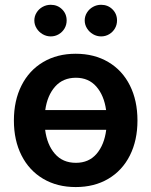

<svg xmlns="http://www.w3.org/2000/svg" viewBox="-20 -758 622 789"><path d="M37.1 -262.7Q37.1 -344.7 68.4 -406.7Q99.6 -468.8 157.2 -502.9Q214.8 -537.1 291 -537.1Q367.7 -537.1 425.3 -502.9Q482.9 -468.8 513.9 -406.7Q544.9 -344.7 544.9 -262.7Q544.9 -181.2 513.7 -119.1Q482.4 -57.1 425 -23.2Q367.7 10.7 291 10.7Q214.8 10.7 157.2 -23.4Q99.6 -57.6 68.4 -119.4Q37.1 -181.2 37.1 -262.7ZM416.5 -224.6H165.5Q173.3 -163.1 205.6 -126Q237.8 -88.9 292 -88.9Q345.2 -88.9 377 -126Q408.7 -163.1 416.5 -224.6ZM416 -305.7Q407.7 -365.7 376 -402.1Q344.2 -438.5 292 -438.5Q238.8 -438.5 206.5 -402.1Q174.3 -365.7 166 -305.7ZM121.1 -673.8Q121.1 -691.4 130.4 -706.3Q139.6 -721.2 155 -729.7Q170.4 -738.3 188.5 -738.3Q216.3 -738.3 235.1 -719.7Q253.9 -701.2 253.9 -673.8Q253.9 -656.2 245.4 -641.4Q236.8 -626.5 221.7 -617.4Q206.5 -608.4 188.5 -608.4Q170.9 -608.4 155.3 -617.4Q139.6 -626.5 130.4 -641.6Q121.1 -656.7 121.1 -673.8ZM328.1 -673.8Q328.1 -691.4 337.4 -706.3Q346.7 -721.2 362.1 -729.7Q377.4 -738.3 395.5 -738.3Q423.3 -738.3 442.1 -719.7Q460.9 -701.2 460.9 -673.8Q460.9 -656.2 452.4 -641.4Q443.8 -626.5 428.7 -617.4Q413.6 -608.4 395.5 -608.4Q377.9 -608.4 362.3 -617.4Q346.7 -626.5 337.4 -641.6Q328.1 -656.7 328.1 -673.8Z"/></svg>

Font: Pretendard GOV SemiBold
Style: Regular
Weight: 600
Designer: Base glyphs from Inter by Rasmus Andersson; Hangeul glyphs from Noto Sans CJK(Source Han Sans) by Jang Soo-young and Kan
Foundry: Kil Hyung-jin
Version: Version 1.309